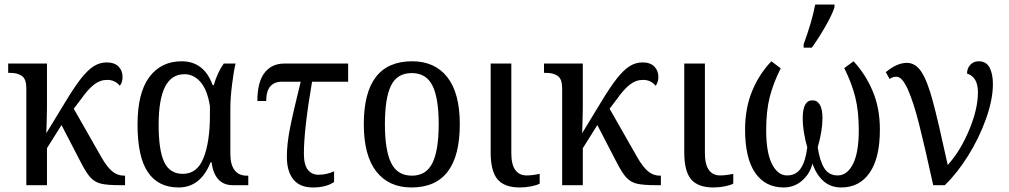

<svg xmlns="http://www.w3.org/2000/svg" viewBox="-20 -816 4444 846"><path d="M96 -427Q96 -467 77 -481Q58 -495 24 -495H16V-536H187V-340Q187 -312 185.5 -271.5Q184 -231 184 -229L265 -362Q307 -432 337 -470Q367 -508 393.5 -524.5Q420 -541 450 -541Q484 -541 502 -523Q520 -505 520 -477Q520 -454 508 -438Q487 -464 452 -464Q421 -464 394 -443Q367 -422 337 -379L305 -337L427 -123Q451 -81 474 -61.5Q497 -42 527 -42H531V0H511Q454 0 426 -6.5Q398 -13 379 -33.5Q360 -54 336 -101L251 -265L187 -163V0H96Z M586 -267Q586 -407 638 -476.5Q690 -546 780 -546Q879 -546 917 -441H922Q938 -497 966 -536H1018Q1010 -504 1002.5 -444Q995 -384 995 -339V-138Q995 -91 1013.5 -66.5Q1032 -42 1067 -42H1074V0H1006Q926 0 912 -101H908Q864 10 767 10Q677 10 631.5 -57.5Q586 -125 586 -267ZM905 -309V-348Q894 -419 864 -454Q834 -489 793 -489Q735 -489 707 -433Q679 -377 679 -266Q679 -154 703.5 -102Q728 -50 786 -50Q849 -50 877 -120.5Q905 -191 905 -309Z M1244 -125Q1244 -182 1258 -252.5Q1272 -323 1305 -456H1223Q1153 -456 1153 -371H1114Q1114 -454 1145.5 -495Q1177 -536 1233 -536H1514V-456H1355Q1319 -246 1319 -139Q1319 -90 1336.5 -68Q1354 -46 1383 -46Q1419 -46 1452 -61V-14Q1417 10 1359 10Q1301 10 1272.5 -25.5Q1244 -61 1244 -125Z M1583 -269Q1583 -546 1796 -546Q1896 -546 1951 -476Q2006 -406 2006 -269Q2006 10 1793 10Q1693 10 1638 -60.5Q1583 -131 1583 -269ZM1913 -269Q1913 -384 1885.5 -439Q1858 -494 1794 -494Q1730 -494 1703 -439Q1676 -384 1676 -269Q1676 -154 1703.5 -98Q1731 -42 1795 -42Q1858 -42 1885.5 -98Q1913 -154 1913 -269Z M2142 -145V-536H2233V-141Q2233 -91 2250.5 -67Q2268 -43 2300 -43Q2325 -43 2358 -50V-7Q2346 0 2321 5Q2296 10 2270 10Q2203 10 2172.5 -25.5Q2142 -61 2142 -145Z M2457 -427Q2457 -467 2438 -481Q2419 -495 2385 -495H2377V-536H2548V-340Q2548 -312 2546.5 -271.5Q2545 -231 2545 -229L2626 -362Q2668 -432 2698 -470Q2728 -508 2754.5 -524.5Q2781 -541 2811 -541Q2845 -541 2863 -523Q2881 -505 2881 -477Q2881 -454 2869 -438Q2848 -464 2813 -464Q2782 -464 2755 -443Q2728 -422 2698 -379L2666 -337L2788 -123Q2812 -81 2835 -61.5Q2858 -42 2888 -42H2892V0H2872Q2815 0 2787 -6.5Q2759 -13 2740 -33.5Q2721 -54 2697 -101L2612 -265L2548 -163V0H2457Z M2995 -145V-536H3086V-141Q3086 -91 3103.5 -67Q3121 -43 3153 -43Q3178 -43 3211 -50V-7Q3199 0 3174 5Q3149 10 3123 10Q3056 10 3025.5 -25.5Q2995 -61 2995 -145Z M3263 -245Q3263 -339 3294 -414.5Q3325 -490 3379 -546L3420 -515Q3387 -449 3371.5 -388Q3356 -327 3356 -242Q3356 -144 3381.5 -93.5Q3407 -43 3448 -43Q3488 -43 3509 -75Q3530 -107 3537 -167Q3529 -193 3523 -228.5Q3517 -264 3517 -296Q3517 -374 3560 -374Q3581 -374 3592.5 -354.5Q3604 -335 3604 -296Q3604 -239 3583 -167Q3592 -107 3612 -75Q3632 -43 3671 -43Q3713 -43 3738.5 -93.5Q3764 -144 3764 -242Q3764 -326 3748.5 -388Q3733 -450 3700 -516L3741 -546Q3794 -489 3825.5 -414Q3857 -339 3857 -245Q3857 -120 3812 -55Q3767 10 3687 10Q3640 10 3608.5 -18Q3577 -46 3560 -95Q3548 -49 3513.5 -19.5Q3479 10 3433 10Q3352 10 3307.5 -54.5Q3263 -119 3263 -245ZM3521 -621Q3557 -718 3572 -796H3657V-784Q3646 -750 3616 -698Q3586 -646 3557 -606H3521Z M3930 -478Q3914 -478 3900 -468L3883 -498Q3932 -539 3976 -539Q4014 -539 4040 -499.5Q4066 -460 4090 -371Q4114 -282 4156 -89Q4212 -151 4250.5 -243.5Q4289 -336 4289 -409Q4289 -477 4241 -492Q4241 -515 4255.5 -530.5Q4270 -546 4292 -546Q4326 -546 4340.5 -518Q4355 -490 4355 -446Q4355 -378 4325 -293.5Q4295 -209 4246.5 -131Q4198 -53 4143 0H4092Q4055 -169 4030 -268Q4005 -367 3980 -422.5Q3955 -478 3930 -478Z"/></svg>

Font: Noto Serif Narrow
Style: Regular
Weight: 400
Width: 4
Designer: Monotype Design Team
Foundry: Monotype Imaging Inc.
Version: Version 1.001